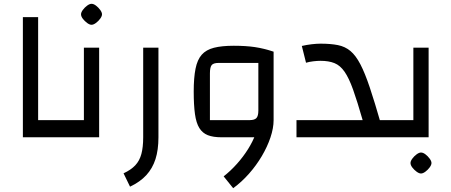

<svg xmlns="http://www.w3.org/2000/svg" viewBox="-20 -720 2368 1007"><path d="M100 0V-630H180V-90H280V0ZM280 0V-90Q292 -90 296 -78Q300 -66 300 -45Q300 -24 296 -12Q292 0 280 0Z M280 0V-90H465L420 -45V-470H500V0ZM280 0Q268 0 264 -12Q260 -24 260 -45Q260 -66 264 -78Q268 -90 280 -90ZM460 -590Q450 -590 437 -599.5Q424 -609 414.5 -621.5Q405 -634 405 -645Q405 -655 414.5 -668Q424 -681 437 -690.5Q450 -700 460 -700Q471 -700 483.5 -690.5Q496 -681 505.5 -668Q515 -655 515 -645Q515 -635 505.5 -622Q496 -609 483 -599.5Q470 -590 460 -590Z M662 259 628 189Q667 171 689.5 147Q712 123 721.5 87.5Q731 52 731 0V-470H811V0Q811 66 795.5 114.5Q780 163 747.5 198.5Q715 234 662 259Z M1141 0Q1098 0 1070 -11Q1042 -22 1025.5 -48.5Q1009 -75 1002.5 -122Q996 -169 996 -240Q996 -312 1005.5 -359.5Q1015 -407 1038 -433Q1061 -459 1102 -469.5Q1143 -480 1206 -480Q1270 -480 1317 -473Q1364 -466 1415 -449V-90L1378 0ZM1203 267 1153 205Q1190 176 1223 139Q1256 102 1281 62Q1306 22 1320.5 -17Q1335 -56 1335 -90H1415Q1415 -48 1398.5 1Q1382 50 1353 99Q1324 148 1285.5 191.5Q1247 235 1203 267ZM1081 -90H1289Q1315 -90 1325 -101Q1335 -112 1335 -140V-390H1127Q1100 -390 1090.5 -379Q1081 -368 1081 -335Z M1958 0V-90H2008V0ZM1535 0V-90H1882Q1854 -188 1832 -249.5Q1810 -311 1787 -344Q1764 -377 1734 -389Q1704 -401 1661 -401Q1644 -401 1623 -398.5Q1602 -396 1585 -391L1563 -479Q1589 -485 1615 -488Q1641 -491 1661 -491Q1714 -491 1752 -483.5Q1790 -476 1818 -452.5Q1846 -429 1870 -383Q1894 -337 1919.5 -261Q1945 -185 1978 -70V0ZM2008 0V-90Q2020 -90 2024 -78Q2028 -66 2028 -45Q2028 -24 2024 -12Q2020 0 2008 0Z M2008 0V-90H2193L2148 -45V-470H2228V0ZM2008 0Q1996 0 1992 -12Q1988 -24 1988 -45Q1988 -66 1992 -78Q1996 -90 2008 -90ZM2188 190Q2178 190 2165 180.5Q2152 171 2142.5 158.5Q2133 146 2133 135Q2133 125 2142.5 112Q2152 99 2165 89.5Q2178 80 2188 80Q2199 80 2211.5 89.5Q2224 99 2233.5 112Q2243 125 2243 135Q2243 145 2233.5 158Q2224 171 2211 180.5Q2198 190 2188 190Z"/></svg>

Font: Changa ExtraLight
Style: Regular
Weight: 400
Version: Version 3.002; ttfautohint (v1.8.2)